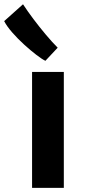

<svg xmlns="http://www.w3.org/2000/svg" viewBox="-73 -902 408 922"><path d="M81 0V-556.5H233.5V0ZM204 -673 145 -610Q129 -617.5 101.2 -638.8Q73.5 -660 42.8 -688Q12 -716 -14 -745.8Q-40 -775.5 -53 -800.5L37.5 -881.5Q59 -848.5 87.8 -810.2Q116.5 -772 147 -735.8Q177.5 -699.5 204 -673Z"/></svg>

Font: Merriweather Sans
Style: Bold
Weight: 700
Designer: Eben Sorkin
Foundry: Eben Sorkin
Version: Version 1.008; ttfautohint (v1.7.19-72a1) -l 8 -r 50 -G 200 